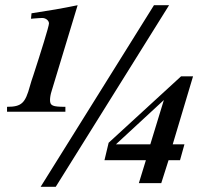

<svg xmlns="http://www.w3.org/2000/svg" viewBox="-20 -703 790 737"><path d="M278 -683C215 -670 173 -663 101 -652L99 -631L110 -632C124 -633 135 -634 142 -634C156 -634 168 -624 168 -613C168 -602 136 -500 108 -414C103 -399 98 -385 95 -373C77 -307 63 -293 7 -293V-274H231V-293C182 -293 172 -297 172 -319C172 -328 174 -341 178 -353ZM629 -683H571L136 14H194ZM609 -319 557 -149H425ZM721 -410H675L397 -155L381 -88H540L513 0H599L627 -88H671L688 -149H643Z"/></svg>

Font: XITS
Style: Bold Italic
Weight: 700
Italic angle: -16.33°
Designer: MicroPress Inc., with final additions and corrections provided by Coen Hoffman, Elsevier (retired)
Version: Version 1.302